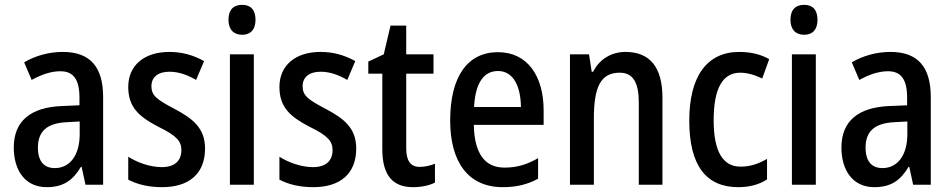

<svg xmlns="http://www.w3.org/2000/svg" viewBox="-20 -765 3941 795"><path d="M240 -550C182 -550 126 -534 80 -507L111 -434C153 -457 192 -470 230 -470C284 -470 309 -436 309 -361V-329L237 -326C106 -321 37 -263 37 -154C37 -60 84 10 173 10C241 10 281 -17 315 -74H318L334 0H407V-363C407 -486 355 -550 240 -550ZM256 -259 310 -262V-210C310 -120 268 -69 207 -69C164 -69 137 -95 137 -154C137 -219 172 -255 256 -259Z M829 -150C829 -235 778 -274 703 -314C628 -353 607 -370 607 -408C607 -445 634 -468 681 -468C722 -468 757 -454 792 -434L825 -512C780 -537 734 -550 681 -550C578 -550 511 -495 511 -405C511 -320 557 -281 636 -240C714 -202 731 -179 731 -143C731 -100 704 -73 650 -73C600 -73 547 -93 511 -116V-21C548 -2 593 10 651 10C762 10 829 -45 829 -150Z M983 -745C947 -745 926 -725 926 -683C926 -642 948 -621 983 -621C1017 -621 1038 -642 1038 -683C1038 -724 1018 -745 983 -745ZM1031 -540H932V0H1031Z M1455 -150C1455 -235 1404 -274 1329 -314C1254 -353 1233 -370 1233 -408C1233 -445 1260 -468 1307 -468C1348 -468 1383 -454 1418 -434L1451 -512C1406 -537 1360 -550 1307 -550C1204 -550 1137 -495 1137 -405C1137 -320 1183 -281 1262 -240C1340 -202 1357 -179 1357 -143C1357 -100 1330 -73 1276 -73C1226 -73 1173 -93 1137 -116V-21C1174 -2 1219 10 1277 10C1388 10 1455 -45 1455 -150Z M1718 -74C1679 -74 1662 -100 1662 -152V-460H1775V-540H1662V-659H1597L1569 -540L1505 -510V-460H1563V-147C1563 -36 1609 10 1690 10C1725 10 1758 3 1781 -9V-87C1761 -79 1739 -74 1718 -74Z M2042 -549C1916 -549 1844 -448 1844 -266C1844 -99 1915 10 2062 10C2118 10 2164 -1 2208 -25V-110C2161 -83 2119 -71 2069 -71C1987 -71 1944 -130 1942 -248H2231V-308C2231 -450 2164 -549 2042 -549ZM2042 -471C2106 -471 2136 -407 2137 -322H1943C1948 -423 1984 -471 2042 -471Z M2570 -550C2514 -550 2463 -522 2436 -468H2430L2419 -540H2340V0H2439V-274C2439 -405 2467 -464 2546 -464C2602 -464 2625 -422 2625 -340V0H2723V-360C2723 -489 2669 -550 2570 -550Z M3037 10C3082 10 3122 0 3156 -22V-107C3121 -87 3087 -75 3046 -75C2972 -75 2935 -140 2935 -267C2935 -397 2971 -464 3045 -464C3074 -464 3105 -455 3136 -440L3165 -520C3134 -538 3093 -550 3041 -550C2906 -550 2834 -447 2834 -266C2834 -79 2904 10 3037 10Z M3310 -745C3274 -745 3253 -725 3253 -683C3253 -642 3275 -621 3310 -621C3344 -621 3365 -642 3365 -683C3365 -724 3345 -745 3310 -745ZM3358 -540H3259V0H3358Z M3667 -550C3609 -550 3553 -534 3507 -507L3538 -434C3580 -457 3619 -470 3657 -470C3711 -470 3736 -436 3736 -361V-329L3664 -326C3533 -321 3464 -263 3464 -154C3464 -60 3511 10 3600 10C3668 10 3708 -17 3742 -74H3745L3761 0H3834V-363C3834 -486 3782 -550 3667 -550ZM3683 -259 3737 -262V-210C3737 -120 3695 -69 3634 -69C3591 -69 3564 -95 3564 -154C3564 -219 3599 -255 3683 -259Z"/></svg>

Font: Noto Sans Gurmukhi UI Condensed Medium
Style: Regular
Weight: 500
Width: 3
Designer: Jelle Bosma - Monotype Design Team
Foundry: Monotype Imaging Inc.
Version: Version 2.004